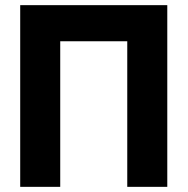

<svg xmlns="http://www.w3.org/2000/svg" viewBox="-20 -725 728 745"><path d="M473.8 0V-705H629.1V0ZM58.4 0V-705H213.7V0ZM149.9 -564.9V-705H546.3V-564.9Z"/></svg>

Font: TikTok Sans Light
Style: Regular
Weight: 300
Version: Version 4.000